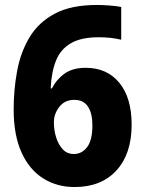

<svg xmlns="http://www.w3.org/2000/svg" viewBox="-20 -743 583 773"><path d="M35 -303Q35 -382 49 -457.5Q63 -533 99 -593Q135 -653 200.5 -688Q266 -723 370 -723Q392 -723 419.5 -721Q447 -719 468 -715V-583Q448 -588 425.5 -590.5Q403 -593 377 -593Q307 -593 265.5 -569Q224 -545 205.5 -499Q187 -453 184 -387H189Q208 -424 240.5 -447Q273 -470 325 -470Q411 -470 460.5 -409.5Q510 -349 510 -241Q510 -124 449 -57Q388 10 280 10Q209 10 153.5 -25Q98 -60 66.5 -129.5Q35 -199 35 -303ZM277 -123Q310 -123 331 -151Q352 -179 352 -238Q352 -287 334 -314Q316 -341 279 -341Q241 -341 219 -313Q197 -285 197 -251Q197 -219 206 -190Q215 -161 232.5 -142Q250 -123 277 -123Z"/></svg>

Font: Noto Sans Armenian SemiCondensed ExtraBold
Style: Regular
Weight: 800
Width: 4
Designer: Monotype Design Team
Foundry: Monotype Imaging Inc.
Version: Version 2.008; ttfautohint (v1.8.4.7-5d5b)